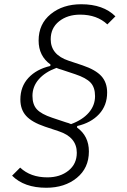

<svg xmlns="http://www.w3.org/2000/svg" viewBox="-20 -730 600 905"><path d="M399 -16Q399 62 342 108.5Q285 155 198 155Q94 155 37 98L75 60Q124 106 203 106Q263 106 302.5 74.5Q342 43 342 -10Q342 -83 258 -111L192 -133Q130 -154 103 -184Q76 -214 76 -261Q76 -322 114 -363Q152 -404 217 -419L218 -426Q162 -466 162 -539Q162 -617 219 -663.5Q276 -710 363 -710Q467 -710 524 -653L486 -615Q437 -661 358 -661Q298 -661 258.5 -629.5Q219 -598 219 -545Q219 -472 303 -444L369 -422Q431 -401 458 -371Q485 -341 485 -294Q485 -233 447 -192Q409 -151 344 -136L343 -129Q399 -89 399 -16ZM428 -277Q428 -318 407 -340.5Q386 -363 335 -380L269 -402Q260 -404 246 -410Q192 -390 162.5 -356Q133 -322 133 -278Q133 -237 154 -214.5Q175 -192 226 -175L292 -153Q301 -151 315 -145Q369 -165 398.5 -199Q428 -233 428 -277Z"/></svg>

Font: IBM Plex Sans Light
Style: Italic
Weight: 300
Italic angle: -11.31°
Designer: Mike Abbink, Paul van der Laan, Pieter van Rosmalen
Foundry: Bold Monday
Version: Version 3.0